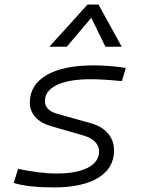

<svg xmlns="http://www.w3.org/2000/svg" viewBox="-20 -815 626 845"><path d="M216.8 9.8Q103 9.8 40.5 -9.8L59.6 -71.8Q159.2 -51.3 227.5 -51.3Q317.4 -51.3 366.7 -76.9Q416 -102.5 416 -148.9Q416 -172.9 398.2 -190.9Q380.4 -209 348.1 -218.3L203.6 -260.3Q159.7 -272.9 135.5 -300Q111.3 -327.1 111.3 -363.3Q111.3 -441.4 184.8 -484.4Q258.3 -527.3 392.1 -527.3Q425.3 -527.3 462.2 -524.4Q499 -521.5 533.7 -516.1L516.6 -458Q432.6 -466.3 379.9 -466.3Q283.7 -466.3 230.7 -441.2Q177.7 -416 177.7 -369.6Q177.7 -329.1 233.9 -313.5L377.4 -273.4Q427.7 -259.8 454.8 -228.3Q481.9 -196.8 481.9 -152.8Q481.9 -75.2 412.6 -32.7Q343.3 9.8 216.8 9.8ZM413.6 -794.9 515.6 -609.4H443.8L381.8 -736.8L273.9 -609.4H197.3L365.2 -794.9Z"/></svg>

Font: Cascadia Code Light
Style: Italic
Weight: 300
Italic angle: -10°
Monospace: yes
Designer: Aaron Bell
Foundry: Saja Typeworks
Version: Version 2404.023; ttfautohint (v1.8.4)